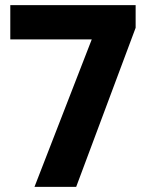

<svg xmlns="http://www.w3.org/2000/svg" viewBox="-20 -726 567 746"><path d="M114 0 354 -618H507L276 0ZM20 -573V-706H507V-618L455 -573Z"/></svg>

Font: Outfit Thin
Style: Bold
Weight: 700
Version: Version 1.100;gftools[0.9.27]